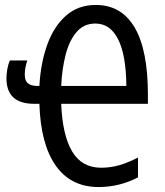

<svg xmlns="http://www.w3.org/2000/svg" viewBox="-20 -745 667 775"><path d="M367 -725Q470 -725 523.5 -634Q577 -543 577 -363V-326H227Q232 -200 271 -134Q310 -68 388 -68Q426 -68 461 -78Q496 -88 537 -109V-29Q462 10 378 10Q266 10 205 -76.5Q144 -163 139 -326H118Q6 -326 6 -429Q6 -446 9.5 -466Q13 -486 20 -501H90Q86 -488 83 -474Q80 -460 80 -444Q80 -419 93 -408.5Q106 -398 132 -398H139Q144 -490 170.5 -564Q197 -638 246 -681.5Q295 -725 367 -725ZM365 -650Q318 -650 288.5 -615Q259 -580 244.5 -522.5Q230 -465 227 -398H490Q489 -522 457 -586Q425 -650 365 -650Z"/></svg>

Font: Noto Sans ExtraCondensed
Style: Regular
Weight: 400
Width: 2
Designer: Monotype Design Team
Foundry: Monotype Imaging Inc.
Version: Version 2.013; ttfautohint (v1.8.4.7-5d5b)